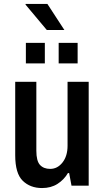

<svg xmlns="http://www.w3.org/2000/svg" viewBox="-20 -940 526 972"><path d="M193 12Q133 12 95 -25Q57 -62 57 -154V-526H164V-177Q164 -125 182.5 -105Q201 -85 234 -85Q271 -85 296.5 -117.5Q322 -150 322 -202V-526H429V0H342L330 -64H324Q304 -30 271 -9Q238 12 193 12ZM277 -619V-723H373V-619ZM111 -619V-723H207V-619ZM217 -788 109 -917 110 -920H220L306 -788Z"/></svg>

Font: Archivo Narrow SemiBold
Style: Regular
Weight: 600
Designer: Hector Gatti
Foundry: Omnibus-Type
Version: Version 3.002